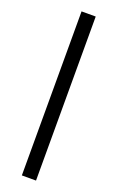

<svg xmlns="http://www.w3.org/2000/svg" viewBox="-162 -753 569 927"><g transform="rotate(20 122.0 -289.5)"><path d="M158.2 131.8H85.4V-710.9H158.2Z"/></g></svg>

Font: Roboto
Style: Regular
Weight: 400
Designer: Google
Version: Version 2.001047; 2015